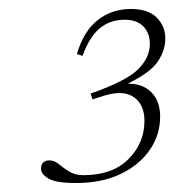

<svg xmlns="http://www.w3.org/2000/svg" viewBox="-20 -697 388 428"><path d="M186 -475.5 182 -488.5Q261 -516 287.5 -542.2Q314 -568.5 314 -599Q314 -623.5 299.5 -638.2Q285 -653 257.5 -653Q226 -653 203 -634.5Q180 -616 164 -572.5L151.5 -576.5Q166 -627 197.5 -652Q229 -677 272 -677Q310 -677 329.2 -658Q348.5 -639 348.5 -611Q348.5 -584.5 331.5 -559.5Q314.5 -534.5 264.5 -510.5Q298 -511 317.5 -491.2Q337 -471.5 337 -437Q337 -396.5 314 -363Q291 -329.5 249 -309.2Q207 -289 150 -289Q104.5 -289 88 -299Q71.5 -309 71.5 -320.5Q71.5 -339.5 90.5 -339.5Q101 -339.5 111 -331.2Q121 -323 134 -314.8Q147 -306.5 166 -306.5Q230.5 -306.5 266.2 -342.2Q302 -378 302 -427.5Q302 -464 278.2 -480.5Q254.5 -497 211.5 -483.5Z"/></svg>

Font: Newsreader 16pt ExtraLight
Style: Italic
Weight: 275
Italic angle: -17°
Designer: Hugues Gentile
Foundry: Production Type
Version: Version 1.003; ttfautohint (v1.8.3)